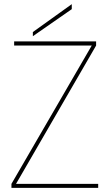

<svg xmlns="http://www.w3.org/2000/svg" viewBox="-20 -903 527 923"><path d="M442 -704V-684L57 -19H452V0H35V-19L421 -684H48V-704ZM138 -749 325 -883V-859L138 -729Z"/></svg>

Font: Poppins Variable
Style: Regular
Weight: 100
Designer: Jonny Pinhorn
Foundry: Indian Type Foundry
Version: Version 6.000